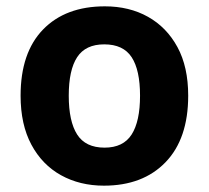

<svg xmlns="http://www.w3.org/2000/svg" viewBox="-20 -576 659 606"><path d="M574 -274Q574 -138 502.5 -64Q431 10 308 10Q232 10 172.5 -23Q113 -56 79 -119.5Q45 -183 45 -274Q45 -410 116 -483Q187 -556 311 -556Q388 -556 447 -523Q506 -490 540 -427.5Q574 -365 574 -274ZM197 -274Q197 -193 223.5 -151.5Q250 -110 310 -110Q369 -110 395.5 -151.5Q422 -193 422 -274Q422 -355 395.5 -395.5Q369 -436 309 -436Q250 -436 223.5 -395.5Q197 -355 197 -274Z"/></svg>

Font: Noto IKEA Simplified Chinese
Style: Bold
Weight: 700
Designer: Monotype Design Team
Foundry: Monotype Imaging Inc.
Version: Version 1.100